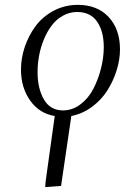

<svg xmlns="http://www.w3.org/2000/svg" viewBox="-20 -472 511 786"><path d="M65.9 -187Q65.9 -233.9 81.5 -280.3Q97.2 -326.7 125.7 -365.2Q154.3 -403.8 199.7 -428Q245.1 -452.1 298.8 -452.1Q378.4 -452.1 424.8 -402.3Q471.2 -352.5 471.2 -270Q471.2 -228 457.5 -184.1Q443.8 -140.1 419.2 -101.3Q394.5 -62.5 356 -34.2Q317.4 -5.9 272 2.9L230 289.1L165 293.9L167 269L204.1 2.9Q141.1 -7.3 103.5 -60.3Q65.9 -113.3 65.9 -187ZM133.8 -176.8Q133.8 -109.4 159.9 -64.7Q186 -20 237.8 -20Q276.9 -20 309.8 -45.2Q342.8 -70.3 362.8 -109.6Q382.8 -148.9 393.8 -193.1Q404.8 -237.3 404.8 -278.8Q404.8 -344.2 377.4 -383.5Q350.1 -422.9 295.9 -422.9Q264.6 -422.9 237.5 -407.7Q210.4 -392.6 191.7 -367.7Q172.9 -342.8 159.7 -310.8Q146.5 -278.8 140.1 -244.6Q133.8 -210.4 133.8 -176.8Z"/></svg>

Font: Dehuti
Style: Italic
Weight: 400
Version: Version 1.2